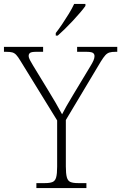

<svg xmlns="http://www.w3.org/2000/svg" viewBox="-30 -951 613 971"><path d="M154 0V-25H198Q222 -25 235.5 -30.5Q249 -36 254 -54Q259 -72 259 -108V-342L73 -644Q61 -664 52 -673.5Q43 -683 32 -686Q21 -689 0 -689H-10V-714H188V-689H154Q129 -689 122 -683.5Q115 -678 115 -669Q115 -659 121.5 -647Q128 -635 137 -620L215 -492Q234 -461 251.5 -431Q269 -401 284 -373Q292 -389 306 -414Q320 -439 339 -470L427 -616Q437 -632 442.5 -644.5Q448 -657 448 -667Q448 -678 440 -683.5Q432 -689 405 -689H360V-714H563V-689H555Q535 -689 523.5 -685.5Q512 -682 502.5 -671.5Q493 -661 480 -640L303 -344V-109Q303 -73 308 -54.5Q313 -36 326.5 -30.5Q340 -25 364 -25H407V0ZM252 -784Q267 -803 284.5 -829Q302 -855 318.5 -882Q335 -909 345 -931H402V-921Q393 -908 376 -888Q359 -868 338.5 -846Q318 -824 298 -804.5Q278 -785 262 -771H252Z"/></svg>

Font: Noto Serif Hebrew ExtraLight
Style: Regular
Weight: 250
Version: Version 2.003